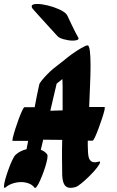

<svg xmlns="http://www.w3.org/2000/svg" viewBox="-40 -948 589 969"><path d="M39 -167Q61 -187 94 -195Q97 -214 102 -237H24Q21 -237 25 -254Q29 -271 37 -296.5Q45 -322 54.5 -347.5Q64 -373 72 -390Q80 -407 84 -407H135Q140 -436 146 -464.5Q152 -493 158 -521Q160 -529 171.5 -543Q183 -557 199 -573.5Q215 -590 230 -602L231 -603L286 -646Q300 -658 319 -672Q344 -690 368.5 -704.5Q393 -719 402 -719Q410 -719 413.5 -691Q417 -663 417 -617Q417 -573 414.5 -518.5Q412 -464 410 -408H487Q491 -408 487 -391Q483 -374 474.5 -348.5Q466 -323 456.5 -297.5Q447 -272 439 -255Q431 -238 427 -238H403Q403 -225 403 -214L404 -184Q405 -153 413.5 -141Q422 -129 438 -129Q447 -129 457 -132Q465 -135 465 -129Q465 -122 450.5 -103Q436 -84 414.5 -62.5Q393 -41 372.5 -24Q352 -7 341 -4Q329 0 315 0Q296 0 286 -14.5Q276 -29 274 -62L273 -149Q273 -171 273 -194.5Q273 -218 274 -242L178 -243Q172 -216 166 -192Q187 -184 198 -169Q200 -165 200 -160Q200 -149 194.5 -127.5Q189 -106 180.5 -82.5Q172 -59 163 -38.5Q154 -18 146 -7Q138 4 134 -1Q124 -15 105.5 -22Q87 -29 67 -29Q45 -29 24 -22Q3 -15 -11 -3Q-14 0 -16 0Q-20 0 -20 -7Q-20 -19 -13.5 -42.5Q-7 -66 2.5 -92.5Q12 -119 22 -140Q32 -161 39 -167ZM276 -470Q276 -492 276 -512Q276 -532 275 -549L246 -526Q238 -492 230 -458Q222 -424 214 -389L276 -391Q276 -411 276 -431Q276 -451 276 -470ZM354 -760Q360 -751 351.5 -747Q343 -743 327 -743Q306 -743 281 -750Q256 -757 248 -768Q248 -768 236 -781Q224 -794 206 -814Q188 -834 169.5 -854Q151 -874 138.5 -888.5Q126 -903 124 -905Q120 -910 120 -916Q120 -928 148 -928Q170 -928 201 -920.5Q232 -913 259.5 -900.5Q287 -888 298 -873Q298 -873 305 -858.5Q312 -844 321.5 -823.5Q331 -803 340.5 -785Q350 -767 354 -760Z"/></svg>

Font: Ga Maamli
Style: Regular
Weight: 400
Designer: Afotey Clement Nii Odai, Ama Asantewa Diaka, David Abbey-Thompson
Foundry: Sorkin Type Co.
Version: Version 1.000; ttfautohint (v1.8.4.7-5d5b)